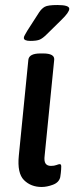

<svg xmlns="http://www.w3.org/2000/svg" viewBox="-20 -738 305 765"><path d="M101 -575Q75 -575 75 -587Q75 -592 79 -598.5Q83 -605 89 -616L136 -689Q146 -704 158.5 -711Q171 -718 209 -718Q256 -718 256 -703Q256 -689 225 -659L166 -601Q151 -586 139 -580.5Q127 -575 101 -575ZM146 7Q103 7 75.5 -20.5Q48 -48 55 -118L93 -500Q96 -525 141 -525H152Q198 -525 196 -500L158 -119Q155 -96 161.5 -86.5Q168 -77 183 -77Q196 -77 205 -80.5Q214 -84 218 -84Q224 -84 224 -75Q224 -73 223.5 -62Q223 -51 220 -32Q215 -11 191 -2Q167 7 146 7Z"/></svg>

Font: Asap Medium
Style: Italic
Weight: 500
Italic angle: -6°
Designer: Pablo Cosgaya
Foundry: Omnibus-Type
Version: Version 3.001; ttfautohint (v1.8.3)